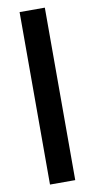

<svg xmlns="http://www.w3.org/2000/svg" viewBox="-92 -760 445 899"><g transform="rotate(-10 130.0 -310.0)"><path d="M70 100V-720H190V100Z"/></g></svg>

Font: DM Sans 17pt SemiBold
Style: Regular
Weight: 600
Version: Version 4.004;gftools[0.9.30]